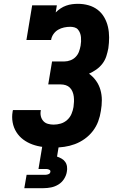

<svg xmlns="http://www.w3.org/2000/svg" viewBox="-20 -763 640 1003"><path d="M260 8Q232 8 203.5 4.5Q175 1 149 -8.5Q123 -18 101.5 -34Q80 -50 65.5 -73Q51 -96 46 -124Q41 -152 46 -180Q46 -182 46.5 -184Q47 -186 48 -188H193Q193 -187 193 -186.5Q193 -186 193 -185Q190 -170 193.5 -155.5Q197 -141 206.5 -130.5Q216 -120 230.5 -116Q245 -112 260 -112Q279 -112 297.5 -117.5Q316 -123 331 -136.5Q346 -150 353.5 -168Q361 -186 364 -204Q366 -218 366.5 -231.5Q367 -245 365.5 -258Q364 -271 359 -283.5Q354 -296 345 -305Q336 -314 323.5 -318Q311 -322 297 -322H232L252 -442H317Q332 -442 348 -448Q364 -454 375.5 -466Q387 -478 392.5 -493Q398 -508 401 -524Q403 -535 403.5 -546.5Q404 -558 403 -569Q402 -580 398 -590.5Q394 -601 387 -609Q380 -617 369 -620Q358 -623 347 -623Q331 -623 314.5 -619.5Q298 -616 283.5 -607.5Q269 -599 259 -584.5Q249 -570 247 -554H118L148 -735H277L271 -698Q283 -710 296.5 -719Q310 -728 325.5 -733.5Q341 -739 356.5 -741Q372 -743 387 -743Q416 -743 442.5 -735.5Q469 -728 490 -712Q511 -696 524.5 -672.5Q538 -649 544 -622.5Q550 -596 550 -567.5Q550 -539 546 -511Q542 -490 535.5 -469.5Q529 -449 515.5 -431Q502 -413 483.5 -400Q465 -387 445 -378Q466 -363 481.5 -341.5Q497 -320 504.5 -294Q512 -268 512 -240Q512 -212 507 -184Q503 -156 493 -129Q483 -102 465 -78.5Q447 -55 422.5 -37.5Q398 -20 371 -10Q344 0 316 4Q288 8 260 8ZM107 220 119 150H219Q226 150 234 146.5Q242 143 243 135Q245 128 238 124Q231 120 224 120H181L201 0H287L278 55Q290 59 301.5 65.5Q313 72 320.5 82.5Q328 93 330 107Q332 121 329 135Q326 154 314.5 172Q303 190 285 201Q267 212 247 216Q227 220 207 220Z"/></svg>

Font: Iosevka Curly Slab HvEx
Style: Italic
Weight: 900
Width: 7
Italic angle: -9°
Monospace: yes
Designer: Belleve Invis
Foundry: Belleve Invis
Version: Version 11.1.0; ttfautohint (v1.8.3)